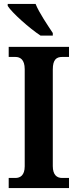

<svg xmlns="http://www.w3.org/2000/svg" viewBox="-20 -951 392 971"><path d="M185 -771H247V-784C222 -822 178 -886 160 -931H19V-921C41 -886 130 -807 185 -771ZM24 0H329V-51H294C268 -51 247 -66 247 -111V-600C247 -650 266 -663 294 -663H329V-714H24V-663H58C82 -663 105 -650 105 -601V-110C105 -64 82 -51 58 -51H24Z"/></svg>

Font: Noto Serif Sinhala Condensed
Style: Bold
Weight: 700
Width: 3
Designer: Jelle Bosma - Monotype Design Team
Foundry: Monotype Imaging Inc.
Version: Version 2.007